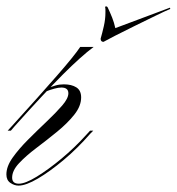

<svg xmlns="http://www.w3.org/2000/svg" viewBox="-24 -572 553 601"><path d="M10 -163H0L12 -176Q101 -274 155.5 -336.5Q210 -399 227 -425H269Q230 -396 172.5 -338.5Q115 -281 22 -177ZM35 3Q55 3 91 -19Q127 -41 168.5 -75.5Q210 -110 247 -151L258 -163H268L259 -154Q219 -108 175.5 -71.5Q132 -35 94.5 -13Q57 9 34 9Q21 9 8.5 0.5Q-4 -8 -4 -26Q-4 -51 15.5 -78.5Q35 -106 64 -135Q93 -164 122 -191.5Q151 -219 170.5 -241.5Q190 -264 190 -280Q190 -298 168 -298Q159 -298 146 -294.5Q133 -291 118 -285L126 -296Q138 -301 150 -304.5Q162 -308 176 -308Q200 -308 215 -298.5Q230 -289 230 -267Q230 -240 208.5 -213Q187 -186 154.5 -159.5Q122 -133 89.5 -108.5Q57 -84 35.5 -61Q14 -38 14 -16Q14 3 35 3ZM508 -548 509 -544Q494 -538 463.5 -523Q433 -508 398 -491Q363 -474 336 -460Q309 -446 300 -441Q291 -441 291 -451Q296 -468 301 -490Q306 -512 306 -532Q306 -537 306 -541.5Q306 -546 305 -550Q305 -552 309 -552Q311 -552 313 -549Q321 -532 327 -517Q333 -502 337 -484Z"/></svg>

Font: Ballet 24pt
Style: Regular
Weight: 400
Designer: Maximiliano R. Sproviero
Foundry: Omnibus-Type
Version: Version 1.100